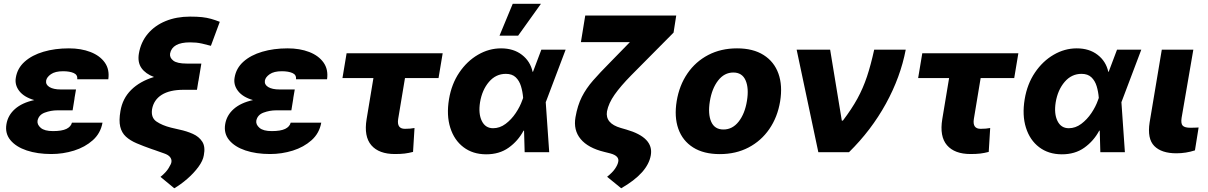

<svg xmlns="http://www.w3.org/2000/svg" viewBox="-20 -810 6430 1022"><path d="M162.3 -277.3Q108 -293 82.7 -325.5Q57.5 -358 64.3 -396.7Q72.4 -447.1 111.5 -481.9Q150.6 -516.7 211.5 -534.6Q272.4 -552.6 346.6 -552.6Q411.6 -552.6 461.6 -533.2Q511.7 -513.8 537.8 -477.1Q563.9 -440.3 556.5 -388.1H391.3Q393.8 -411.9 372.2 -421.3Q350.5 -430.8 315.7 -430.8Q273.8 -430.8 251.2 -415.1Q228.7 -399.5 225.5 -380.7Q222.3 -359.4 243.4 -346.6Q264.6 -333.8 303.3 -333.8H384.6L376.4 -286.2H376.8L366.5 -222.7H285.2Q251.1 -222.7 218.4 -210.6Q185.7 -198.5 179.7 -166.9Q177.2 -146.3 197.1 -129.3Q217 -112.2 262.1 -112.2Q309.3 -112.2 333.5 -123.9Q357.6 -135.7 362.9 -157H525.6Q515.6 -100.9 474.1 -63.7Q432.5 -26.6 373.9 -8.3Q315.3 9.9 253.2 9.9Q179 9.9 122 -9.2Q65 -28.4 35.5 -64.1Q6 -99.8 14.2 -148.8Q22 -196.4 59.7 -229.8Q97.3 -263.1 162.3 -277.3Z M1149.9 -693.9 1102.6 -566.1Q1073.9 -573.9 1056.1 -577.8Q1038.4 -581.7 1024.1 -583.1Q1009.9 -584.5 991.5 -584.5Q896.7 -584.5 885.3 -524.9Q882.1 -503.2 902.3 -487.4Q922.6 -471.6 974.1 -471.6H1051.8L1036.2 -378.2H1035.9L1028.4 -332H956.7Q883.2 -332 840.7 -305.2Q798.3 -278.4 789.4 -228.7Q782.7 -183.6 813 -163Q843.4 -142.4 889.9 -130.7L935.7 -120Q974.1 -111.9 1006.7 -97.3Q1039.4 -82.7 1056.6 -55.9Q1073.9 -29.1 1065 16.3Q1060.4 45.5 1035.9 78.7Q1011.4 111.9 976.9 141.9Q942.5 171.9 907.7 192.1L834.2 131.4Q862.9 108.7 877.3 85.2Q891.7 61.8 892.4 52.9Q894.9 39.4 885.7 26.8Q876.4 14.2 853 6.4L820.7 -5Q812.1 -8.2 804 -11Q795.8 -13.8 788 -16.3Q742.5 -32.3 707.6 -47.2Q672.6 -62.1 650.2 -82.7Q627.8 -103.3 620 -135.7Q612.2 -168 621.1 -218.8Q632.1 -285.5 678.1 -331.3Q724.1 -377.1 799.7 -400.2Q755 -416.9 733.3 -447.4Q711.6 -478 719.1 -524.1Q729.4 -585.6 766.5 -629.8Q803.6 -674 861.5 -697.8Q919.4 -721.6 991.8 -721.6Q1029.1 -721.6 1055.2 -718.8Q1081.3 -715.9 1103.3 -709.7Q1125.4 -703.5 1149.9 -693.9Z M1326.7 -277.3Q1272.4 -293 1247.2 -325.5Q1221.9 -358 1228.7 -396.7Q1236.9 -447.1 1275.9 -481.9Q1315 -516.7 1375.9 -534.6Q1436.8 -552.6 1511 -552.6Q1576 -552.6 1626.1 -533.2Q1676.1 -513.8 1702.2 -477.1Q1728.3 -440.3 1720.9 -388.1H1555.8Q1558.2 -411.9 1536.6 -421.3Q1514.9 -430.8 1480.1 -430.8Q1438.2 -430.8 1415.7 -415.1Q1393.1 -399.5 1389.9 -380.7Q1386.7 -359.4 1407.8 -346.6Q1429 -333.8 1467.7 -333.8H1549L1540.8 -286.2H1541.2L1530.9 -222.7H1449.6Q1415.5 -222.7 1382.8 -210.6Q1350.1 -198.5 1344.1 -166.9Q1341.6 -146.3 1361.5 -129.3Q1381.4 -112.2 1426.5 -112.2Q1473.7 -112.2 1497.9 -123.9Q1522 -135.7 1527.3 -157H1690Q1680 -100.9 1638.5 -63.7Q1596.9 -26.6 1538.4 -8.3Q1479.8 9.9 1417.6 9.9Q1343.4 9.9 1286.4 -9.2Q1229.4 -28.4 1199.9 -64.1Q1170.5 -99.8 1178.6 -148.8Q1186.4 -196.4 1224.1 -229.8Q1261.7 -263.1 1326.7 -277.3Z M2336.3 -526.3 2314.3 -394.5H2135.7L2099.4 -176.5Q2091.3 -124.3 2135.3 -124.3Q2153.1 -124.3 2163 -125.4Q2172.9 -126.4 2186.4 -128.6L2178.6 -1.4Q2155.5 4.6 2134.1 7.3Q2112.6 9.9 2082 9.9Q1996.8 9.9 1956.5 -36.9Q1916.2 -83.8 1931.5 -176.1L1967.7 -394.5H1802.9L1824.9 -526.3Z M2567.1 11.4Q2496.4 11 2447.1 -26.5Q2397.7 -63.9 2376.8 -130.1Q2355.8 -196.4 2370 -282Q2383.5 -362.9 2424.7 -423.8Q2465.9 -484.7 2524.3 -518.6Q2582.7 -552.6 2647 -552.6Q2713.8 -552.6 2758.3 -518.1Q2802.9 -483.7 2815 -427.9H2817.1L2861.5 -545.5H2990.8L2887.1 -271.3L2884.9 -266.3L2903.4 0H2772.7L2769.5 -114.7L2766.7 -114.3Q2737.6 -59.7 2687.7 -24Q2637.8 11.7 2567.1 11.4ZM2764.6 -288.7Q2762.1 -321.7 2753.2 -351Q2744.3 -380.3 2725.1 -398.6Q2706 -416.9 2672.6 -416.9Q2619.3 -416.9 2582.7 -374.1Q2546.2 -331.3 2535.2 -265.6Q2525.6 -204.9 2544.6 -166.2Q2563.6 -127.5 2604.8 -127.5Q2640.3 -127.5 2671.2 -150.6Q2702.1 -173.7 2725.1 -208.1Q2748.2 -242.5 2759.9 -276.3ZM2638.8 -620 2709.2 -789.8H2859.4L2737.9 -620Z M3095.2 -727.3H3579.5L3565.3 -636.4L3339.5 -408.7Q3283.4 -351.6 3251.4 -306.1Q3219.5 -260.7 3210.9 -217.3Q3200.6 -153.1 3284.4 -128.9L3313.9 -120.4Q3460.6 -78.1 3444.2 16.3Q3427.9 111.2 3286.6 192.1L3211.6 131Q3240.1 108.3 3253.7 88.2Q3267.4 68.2 3270.6 52.2Q3278.4 20.2 3229 6.7L3196.7 -1.4Q3110.1 -22.4 3070.7 -70Q3031.2 -117.5 3043.3 -186.4Q3054.3 -249.3 3077.2 -294.4Q3100.1 -339.5 3136.9 -381.6Q3173.7 -423.7 3226.6 -476.9L3332.7 -585.6H3072.1Z M3811.4 10.3Q3725.5 10.3 3669.4 -25.2Q3613.3 -60.7 3590.7 -124.3Q3568.2 -187.9 3582 -272Q3595.9 -355.8 3639.2 -419Q3682.5 -482.2 3750 -517.4Q3817.5 -552.6 3903.1 -552.6Q3989 -552.6 4044.9 -517Q4100.9 -481.5 4123.6 -418Q4146.3 -354.4 4132.5 -269.9Q4118.6 -186.4 4075.1 -123.2Q4031.6 -60 3964.3 -24.9Q3897 10.3 3811.4 10.3ZM3831 -120.7Q3878.9 -120.7 3911.9 -162.8Q3945 -204.9 3956 -273.4Q3967 -340.6 3948.7 -382.3Q3930.4 -424 3883.5 -424Q3835.6 -424 3802.6 -381.6Q3769.5 -339.1 3758.5 -271Q3747.5 -203.5 3765.6 -162.1Q3783.7 -120.7 3831 -120.7Z M4335.9 0 4220.5 -545.5H4398.8L4460.9 -168H4466.6Q4513.8 -230.1 4544 -285.3Q4574.2 -340.6 4594.8 -402.3Q4615.4 -464.1 4633.2 -545.5H4801.1Q4773.1 -399.1 4695.5 -258Q4617.9 -116.8 4499.3 0Z M5400.6 -526.3 5378.6 -394.5H5199.9L5163.7 -176.5Q5155.5 -124.3 5199.6 -124.3Q5217.3 -124.3 5227.3 -125.4Q5237.2 -126.4 5250.7 -128.6L5242.9 -1.4Q5219.8 4.6 5198.3 7.3Q5176.8 9.9 5146.3 9.9Q5061.1 9.9 5020.8 -36.9Q4980.5 -83.8 4995.7 -176.1L5032 -394.5H4867.2L4889.2 -526.3Z M5631.4 11.4Q5560.7 11 5511.4 -26.5Q5462 -63.9 5441.1 -130.1Q5420.1 -196.4 5434.3 -282Q5447.8 -362.9 5489 -423.8Q5530.2 -484.7 5588.6 -518.6Q5647 -552.6 5711.3 -552.6Q5778.1 -552.6 5822.6 -518.1Q5867.2 -483.7 5879.3 -427.9H5881.4L5925.8 -545.5H6055L5951.3 -271.3L5949.2 -266.3L5967.7 0H5837L5833.8 -114.7L5831 -114.3Q5801.8 -59.7 5752 -24Q5702.1 11.7 5631.4 11.4ZM5828.8 -288.7Q5826.3 -321.7 5817.5 -351Q5808.6 -380.3 5789.4 -398.6Q5770.2 -416.9 5736.9 -416.9Q5683.6 -416.9 5647 -374.1Q5610.4 -331.3 5599.4 -265.6Q5589.8 -204.9 5608.8 -166.2Q5627.8 -127.5 5669 -127.5Q5704.5 -127.5 5735.4 -150.6Q5766.3 -173.7 5789.4 -208.1Q5812.5 -242.5 5824.2 -276.3Z M6164.1 -545.5H6332L6269.5 -182.5Q6264.9 -152 6275.6 -141Q6286.2 -130 6316.4 -130Q6331.3 -130 6340.7 -130.5Q6350.1 -131 6360.1 -131.4L6340.6 -9.6Q6292.6 6 6241.8 6Q6162.6 6 6124.3 -32.7Q6085.9 -71.4 6099.4 -158.7Z"/></svg>

Font: Inter UI Extra Bold
Style: Italic
Weight: 800
Italic angle: 9.39999°
Designer: Rasmus Andersson
Foundry: rsms
Version: 3.2;8d6f07862